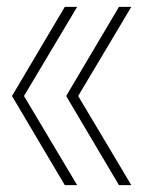

<svg xmlns="http://www.w3.org/2000/svg" viewBox="-20 -540 442 560"><path d="M169 0 15 -260 169 -520H205L50 -260L205 0ZM327 0 173 -260 327 -520H363L208 -260L363 0Z"/></svg>

Font: M PLUS 2 Thin ExtraLight
Style: Regular
Weight: 250
Version: Version 1.001